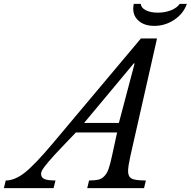

<svg xmlns="http://www.w3.org/2000/svg" viewBox="-128 -980 993 1000"><path d="M689.9 -779.8 550.8 -166Q539.1 -113.3 539.1 -88.9Q539.1 -59.6 557.9 -49.8Q576.7 -40 631.8 -40L622.1 0H326.2L335.9 -40Q366.7 -40 384.3 -44.2Q401.9 -48.3 415.8 -63Q429.7 -77.6 437.7 -100.8Q445.8 -124 455.1 -167L481.9 -290H267.1L204.1 -224.1Q151.9 -169.9 125.2 -138.2Q98.6 -106.4 92.3 -95Q85.9 -83.5 85.9 -74.2Q85.9 -55.7 102.8 -47.9Q119.6 -40 161.1 -40L150.9 0H-107.9L-98.1 -40Q-50.8 -40 1 -80.8Q52.7 -121.6 145 -231L606 -779.8ZM310.1 -339.8H491.2L573.2 -649.9H568.8ZM808.1 -960H845.2Q828.1 -909.7 780.3 -877.4Q732.4 -845.2 675.8 -845.2Q626 -845.2 595.9 -870.1Q565.9 -895 565.9 -935.1Q565.9 -946.8 568.8 -960H605Q606.9 -939 631.6 -926.5Q656.2 -914.1 693.8 -914.1Q731.4 -914.1 762.7 -926.5Q793.9 -939 808.1 -960Z"/></svg>

Font: Libre Baskerville
Style: Italic
Weight: 400
Designer: Pablo Impallari, Rodrigo Fuenzalida
Foundry: Pablo Impallari, Rodrigo Fuenzalida
Version: Version 1.000